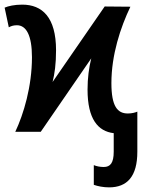

<svg xmlns="http://www.w3.org/2000/svg" viewBox="-21 -569 625 829"><path d="M450 240C528 240 572 193 572 86V-87C563 -83 548 -79 531 -79C486 -79 460 -110 460 -210C460 -332 499 -450 542 -540L431 -541L206 -215C215 -251 221 -292 221 -352C221 -495 161 -549 75 -549C42 -549 15 -543 -1 -536L17 -451C26 -456 36 -460 52 -460C92 -460 117 -417 117 -322C117 -196 81 -76 45 0H155L373 -317C363 -277 357 -232 357 -182C357 -55 402 -2 470 6V86C470 135 455 152 427 152C411 152 396 149 384 144V229C401 235 425 240 450 240Z"/></svg>

Font: Noto Sans UI SemiCondensed Medium
Style: Regular
Weight: 500
Width: 4
Designer: Monotype Design Team
Foundry: Monotype Imaging Inc.
Version: Version 1.901